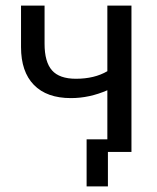

<svg xmlns="http://www.w3.org/2000/svg" viewBox="-20 -542 560 685"><path d="M289 123V-45H363V-220Q299 -192 233 -192Q147 -192 101 -239Q55 -286 55 -374V-522H139V-386Q139 -321 165.5 -291Q192 -261 251 -261Q317 -261 363 -288V-522H449V0H365V123Z"/></svg>

Font: Raleway-v4020 Medium
Style: Regular
Weight: 500
Designer: Matt McInerney, Pablo Impallari, Rodrigo Fuenzalida
Foundry: Matt McInerney, Pablo Impallari, Rodrigo Fuenzalida
Version: Version 4.020;PS 004.020;hotconv 1.0.88;makeotf.lib2.5.64775